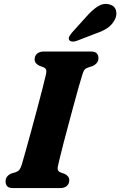

<svg xmlns="http://www.w3.org/2000/svg" viewBox="-20 -964 617 984"><path d="M277.5 -115.5Q273.5 -99 277.5 -91.2Q281.5 -83.5 291.5 -80L311 -73Q335 -61.5 335 -40.5Q335 -22 322.5 -11Q310 0 288 0H48.5Q24.5 0 16.5 -9.8Q8.5 -19.5 8.5 -34.5Q8.5 -49.5 17.2 -59.8Q26 -70 38.5 -75L60.5 -81.5Q73 -86 79.2 -93.8Q85.5 -101.5 91.5 -120Q99 -145.5 112 -192Q125 -238.5 140.5 -295Q156 -351.5 171 -408Q186 -464.5 198 -511.2Q210 -558 216 -584.5Q219 -598.5 216.2 -606.8Q213.5 -615 202 -619.5L182 -627Q157.5 -638.5 157.5 -659.5Q157.5 -678 170 -689Q182.5 -700 206.5 -700H444.5Q468.5 -700 476.5 -690.2Q484.5 -680.5 484.5 -666Q484.5 -650.5 475.5 -640.5Q466.5 -630.5 453.5 -625L431.5 -618Q418.5 -613.5 413 -606.5Q407.5 -599.5 402 -581.5Q394.5 -558 383 -517.2Q371.5 -476.5 358 -426.5Q344.5 -376.5 330.8 -325.5Q317 -274.5 305.5 -229.8Q294 -185 286.5 -154.2Q279 -123.5 277.5 -115.5ZM421.5 -877.5Q451.5 -912 480.5 -930.8Q509.5 -949.5 540.5 -941.5Q567.5 -934.5 574.2 -911.2Q581 -888 568.5 -863.5Q555 -837.5 531.8 -821.2Q508.5 -805 470 -792L371.5 -754Q360 -750 349.2 -751.2Q338.5 -752.5 334.5 -759.5Q330 -768 335.2 -777.2Q340.5 -786.5 349 -797Z"/></svg>

Font: Fraunces 9pt Soft
Style: Bold Italic
Weight: 700
Italic angle: -16°
Version: Version 1.000;[b76b70a41]